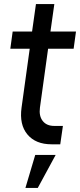

<svg xmlns="http://www.w3.org/2000/svg" viewBox="-20 -700 392 940"><path d="M232.5 6.5H275L288 -83.5H245.5Q208 -83.5 189 -108Q170 -132.5 175.5 -173L215.5 -461.5H340.5L352 -545.5H227L246 -680H156L137 -545.5H42L30.5 -461.5H125.5L85.5 -173Q74 -90 114.2 -41.8Q154.5 6.5 232.5 6.5ZM104.5 220H165L252.5 58.5H152.5Z"/></svg>

Font: Mohave Medium
Style: Italic
Weight: 500
Italic angle: -8°
Designer: Gumpita Rahayu
Foundry: Tokotype
Version: Version 2.002; ttfautohint (v1.8.3)